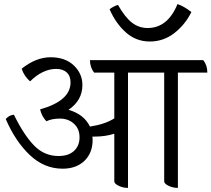

<svg xmlns="http://www.w3.org/2000/svg" viewBox="-20 -899 1034 939"><path d="M994 -544H850V20Q825 20 804 9.5Q783 -1 783 -12V-544H606V20Q581 20 560 9.5Q539 -1 539 -12V-245Q495 -231 444 -231H432Q433 -226 433 -215Q433 -151 393 -112.5Q353 -74 286 -74Q196 -74 125.5 -141Q55 -208 8 -317Q25 -336 48 -338Q97 -238 147 -187Q197 -136 266 -136Q315 -136 342 -161Q369 -186 369 -227.5Q369 -269 341.5 -294Q314 -319 273.5 -319Q233 -319 207 -306Q185 -328 176 -364Q325 -406 325 -496Q325 -528 306 -545Q287 -562 255 -562Q189 -562 127 -501Q97 -528 86 -563Q156 -619 227.5 -619Q299 -619 341 -579Q383 -539 383 -483Q383 -408 315 -362Q391 -340 420 -280Q493 -291 539 -320V-544H440Q420 -570 420 -605H974Q994 -580 994 -544ZM516 -854Q536 -869 557 -875Q591 -815 625 -788.5Q659 -762 702 -762Q800 -762 848 -879Q879 -869 916 -840Q886 -779 833 -737.5Q780 -696 712.5 -696Q645 -696 595 -741Q545 -786 516 -854Z"/></svg>

Font: Karma
Style: Regular
Weight: 400
Designer: Joana Correia
Foundry: Indian Type Foundry
Version: Version 1.202;PS 1.0;hotconv 1.0.78;makeotf.lib2.5.61930; tt